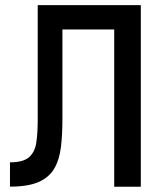

<svg xmlns="http://www.w3.org/2000/svg" viewBox="-20 -713 626 733"><path d="M18.1 -0.5V-93.3Q68.8 -93.3 91.1 -113Q113.3 -132.8 118.7 -169.4Q124 -206.1 124 -255.9V-693.4H517.6V0H416V-600.6H218.3V-259.3Q218.3 -199.2 212.6 -151.6Q207 -104 187.5 -70.1Q168 -36.1 127.7 -18.3Q87.4 -0.5 18.1 -0.5Z"/></svg>

Font: Cascadia Code NF
Style: Regular
Weight: 400
Monospace: yes
Designer: Aaron Bell
Foundry: Saja Typeworks
Version: Version 2404.023; ttfautohint (v1.8.4)